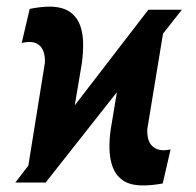

<svg xmlns="http://www.w3.org/2000/svg" viewBox="-20 -558 598 587"><path d="M26.9 0H119.6L536.1 -528.3H433.6ZM61 -16.6 189.9 -125 230.5 -366.2Q234.4 -396 234.1 -425.8Q233.9 -455.6 224.9 -480.5Q215.8 -505.4 194.8 -520.8Q173.8 -536.1 137.7 -537.6Q120.6 -538.1 104 -536.1Q87.4 -534.2 70.8 -530.8L46.4 -426.8Q52.7 -427.7 57.9 -428.7Q63 -429.7 68.8 -429.7Q83 -429.7 92.8 -424.6Q102.5 -419.4 107.9 -410.6Q113.3 -401.9 115.7 -390.1Q118.2 -378.4 117.2 -365.7ZM487.8 -512.2 358.4 -403.3 318.4 -161.6Q314 -132.3 314.7 -102.5Q315.4 -72.8 324.2 -48.1Q333 -23.4 354 -7.8Q375 7.8 411.6 8.8Q428.2 9.3 444.8 7.6Q461.4 5.9 477.5 2.9L501.5 -101.1Q496.6 -100.1 490.7 -99.4Q484.9 -98.6 480 -98.6Q465.3 -99.1 455.6 -104.2Q445.8 -109.4 439.9 -118.2Q434.1 -127 431.9 -138.4Q429.7 -149.9 430.2 -162.6Z"/></svg>

Font: Roboto Condensed
Style: Bold Italic
Weight: 700
Italic angle: -12°
Designer: Christian Robertson
Foundry: Google
Version: Version 3.0